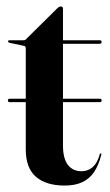

<svg xmlns="http://www.w3.org/2000/svg" viewBox="-20 -563 342 596"><path d="M4.5 -251.5Q4.5 -253.5 5.8 -255Q7 -256.5 9.5 -256.5H290.5Q295.5 -256.5 295.5 -251.5Q295.5 -249 294.2 -247.5Q293 -246 290.5 -246H9.5Q4.5 -246 4.5 -251.5ZM53 -421 10 -430Q7 -431 6 -432Q5 -433 5 -434.5Q5 -436 6 -437Q7 -438 8.5 -438H52Q55.5 -438 57.8 -439Q60 -440 62 -442.5L158 -537.5Q160.5 -540 163.5 -541.5Q166.5 -543 169 -543Q172 -543 173.8 -541Q175.5 -539 175.5 -535.5V-111.5Q175.5 -71 190.8 -51.2Q206 -31.5 232.5 -31.5Q245.5 -31.5 256.5 -36.8Q267.5 -42 276 -53.5Q284.5 -65 289.5 -84Q291 -87 293.2 -86.8Q295.5 -86.5 294.5 -83Q286.5 -50.5 272.2 -29.2Q258 -8 235.5 2.5Q213 13 181 13Q123 13 91.5 -14.2Q60 -41.5 60 -99V-411.5Q60 -416 58.5 -418.2Q57 -420.5 53 -421ZM138.5 -427 142 -438H290Q293 -438 294.2 -436.5Q295.5 -435 295.5 -432.5Q295.5 -430 293.8 -428.5Q292 -427 288 -427Z"/></svg>

Font: Fraunces 120pt SemiBold
Style: Regular
Weight: 600
Version: Version 1.000;[b76b70a41]